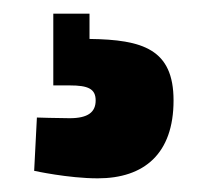

<svg xmlns="http://www.w3.org/2000/svg" viewBox="-20 -21 304 281"><path d="M234 126C234 51 189 37 111 36V-1H58V104H82C109 104 120 109 120 126C120 143 109 152 82 152C65 152 34 151 34 151L30 229C30 229 80 240 123 240C191 240 234 204 234 126Z"/></svg>

Font: RazerF5
Style: Bold
Weight: 700
Foundry: Razer Inc.
Version: Version 2